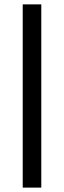

<svg xmlns="http://www.w3.org/2000/svg" viewBox="-20 -731 293 883"><path d="M169.9 131.8H84.5V-710.9H169.9Z"/></svg>

Font: RobotoDraft
Style: Bold
Weight: 700
Version: Version 2.001150; 2014